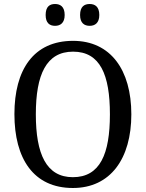

<svg xmlns="http://www.w3.org/2000/svg" viewBox="-20 -929 729 959"><path d="M428 -800C454 -800 476 -814 476 -854C476 -896 454 -909 428 -909C401 -909 380 -896 380 -854C380 -814 401 -800 428 -800ZM255 -800C281 -800 303 -814 303 -854C303 -896 281 -909 255 -909C228 -909 208 -896 208 -854C208 -814 228 -800 255 -800ZM344 10C532 10 636 -137 636 -358C636 -580 532 -725 345 -725C147 -725 52 -580 52 -359C52 -137 147 10 344 10ZM344 -44C211 -44 159 -160 159 -358C159 -556 211 -671 345 -671C480 -671 529 -556 529 -358C529 -160 480 -44 344 -44Z"/></svg>

Font: Noto Serif Armenian SemiCondensed
Style: Regular
Weight: 400
Width: 4
Designer: Monotype Design Team
Foundry: Monotype Imaging Inc.
Version: Version 2.008